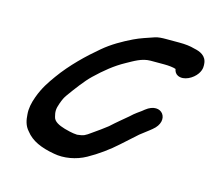

<svg xmlns="http://www.w3.org/2000/svg" viewBox="-87 -593 875 785"><g transform="rotate(15 350.5 -201.0)"><path d="M700.6 -429.3C698.7 -464.9 668.3 -475.5 645.4 -480.1C626 -485.7 605.2 -488 579.7 -488H522.7C507.7 -488 490.4 -487.4 476.7 -482.6C449.7 -473.2 419.7 -464.1 393.7 -451.4C353.2 -431.8 311.7 -408.4 275.8 -377.9C226.4 -336.6 169 -281.8 125.6 -221.3C104.7 -192.1 84.7 -164.1 68.6 -119.9C58.6 -92.3 53.6 -68 55.9 -43.3C57.2 -21.7 61.2 2.8 79.3 22.3C104.9 55.8 146.1 73.5 202.4 83.4C244.7 91.7 296 82.9 337.1 59.9C377.7 37.6 420.9 6.2 453.6 -23.7C473.8 -42.7 493.8 -58.8 518.9 -82.2C528.6 -90 540.3 -98.2 555.9 -110.7L565.7 -118.6C627.2 -167.3 577.1 -236.1 514.3 -186.4L504.1 -178.2C495.7 -171.4 481 -163.4 460.3 -143.5C440.1 -126.2 417.4 -108.3 390.2 -83.3C377 -72.8 349.1 -52.3 330 -39.4C306.5 -22.5 301.6 -18.8 273.2 -16C253.6 -16.5 225.7 -24.2 218.6 -26.3C193.5 -33.8 171.6 -43.9 167.6 -62.6C162.6 -82.2 161.2 -94 171 -120.8C178 -140 182.3 -148.6 190 -159.4C213.6 -192.3 245.6 -235.6 271.4 -260.1C309.9 -296.9 346.1 -326.7 389 -350.1C418.8 -366.3 448.8 -386 485.5 -386H542.6C561.8 -386 582.4 -383.8 592.6 -379.9C594.3 -369 600.2 -359.7 609.8 -355.2C637 -342.6 673.5 -363.7 689.6 -387.1C703.9 -407.8 700.7 -423.7 700.6 -429.3Z"/></g></svg>

Font: Take Off
Style: Hosehead
Weight: 400
Foundry: Cannot Into Space Fonts
Version: Version 0.89